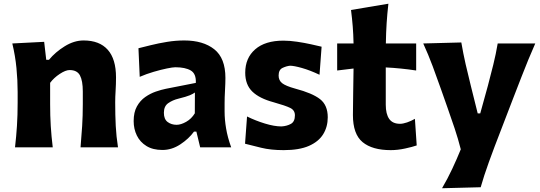

<svg xmlns="http://www.w3.org/2000/svg" viewBox="-20 -795 2916 1036"><path d="M61 0Q67.9 -59.6 71.5 -116.2Q75.2 -172.9 75.2 -242.2V-298.3Q75.2 -362.3 68.8 -427.7Q62.5 -493.2 46.4 -560.5L218.3 -569.3L229.5 -472.2H244.1Q278.8 -514.2 329.3 -545.4Q379.9 -576.7 431.2 -576.7Q516.6 -576.7 561.3 -526.6Q606 -476.6 606 -377.4Q606 -340.8 603.8 -306.2Q601.6 -271.5 601.6 -242.2Q601.6 -172.9 604.5 -116.2Q607.4 -59.6 616.7 0H414.6Q419.9 -59.6 423.3 -115Q426.8 -170.4 426.8 -232.9V-301.3Q426.8 -359.4 411.4 -388.2Q396 -417 355.5 -417Q334 -417 302.5 -396.2Q271 -375.5 250.5 -348.1V-232.9Q250.5 -170.4 253.9 -115Q257.3 -59.6 264.6 0Z M856.4 14.2Q804.7 14.2 770.3 -7.1Q735.8 -28.3 718.5 -63.7Q701.2 -99.1 701.2 -141.6Q701.2 -189.5 718.8 -220.9Q736.3 -252.4 763.7 -271.5Q791 -290.5 820.8 -300.8Q850.6 -311 875 -315.9L1036.6 -347.7Q1039.1 -397 1009.5 -414.6Q980 -432.1 925.8 -432.1Q912.1 -432.1 880.1 -425.5Q848.1 -418.9 809.1 -407.5Q770 -396 733.9 -380.4L727.1 -534.7Q754.4 -541.5 794.7 -551.5Q835 -561.5 881.6 -569.1Q928.2 -576.7 974.1 -576.7Q1076.2 -576.7 1136.2 -529.1Q1196.3 -481.4 1196.3 -374.5Q1196.3 -347.2 1194.1 -307.9Q1191.9 -268.6 1191.9 -237.8V-192.9Q1191.9 -149.9 1200 -101.8Q1208 -53.7 1227.5 0H1060.1L1039.6 -85H1026.9Q999 -46.4 953.1 -16.1Q907.2 14.2 856.4 14.2ZM933.1 -121.6Q956.1 -121.6 984.6 -137.7Q1013.2 -153.8 1031.2 -183.6L1031.7 -295.9Q1022 -288.6 1004.2 -281Q986.3 -273.4 941.4 -262.2Q911.6 -254.9 887.9 -238.5Q864.3 -222.2 864.3 -186.5Q864.3 -151.9 884.5 -136.7Q904.8 -121.6 933.1 -121.6Z M1510.7 15.1Q1440.9 15.1 1388.9 2.2Q1336.9 -10.7 1302.2 -19.5L1313 -166.5Q1358.4 -144 1409.4 -128.4Q1460.4 -112.8 1499 -112.8Q1528.3 -114.7 1549.8 -126.7Q1571.3 -138.7 1571.3 -172.9Q1571.3 -200.2 1546.1 -212.6Q1521 -225.1 1456.5 -243.2Q1379.9 -263.7 1341.6 -300.8Q1303.2 -337.9 1303.2 -402.8Q1303.2 -481.9 1356.9 -528.8Q1410.6 -575.7 1509.3 -575.7Q1543.9 -575.7 1583 -569.8Q1622.1 -564 1657.5 -556.2Q1692.9 -548.3 1715.3 -543L1704.1 -391.6Q1652.3 -416 1609.1 -428.2Q1565.9 -440.4 1544.9 -440.4Q1525.4 -438.5 1504.4 -428.5Q1483.4 -418.5 1483.4 -387.2Q1483.4 -361.3 1502.4 -346.2Q1521.5 -331.1 1572.8 -316.9Q1665.5 -292.5 1707 -260Q1748.5 -227.5 1748.5 -162.1Q1748.5 -110.8 1723.9 -70.8Q1699.2 -30.8 1647 -7.8Q1594.7 15.1 1510.7 15.1Z M2088.4 15.1Q1988.8 15.1 1936.5 -28.1Q1884.3 -71.3 1884.3 -174.3Q1884.3 -232.4 1885.7 -293.7Q1887.2 -355 1887.7 -425.3L1799.3 -414.6V-560.5H1887.7Q1886.7 -609.4 1883.3 -652.3Q1879.9 -695.3 1874 -741.2L2075.7 -774.9Q2069.3 -718.8 2066.2 -669.4Q2063 -620.1 2062 -560.5H2225.6V-414.6Q2184.6 -420.9 2143.3 -425Q2102.1 -429.2 2061.5 -431.2V-230Q2061.5 -179.7 2080.1 -153.3Q2098.6 -127 2138.7 -127Q2154.3 -127 2176.5 -134.5Q2198.7 -142.1 2218.8 -153.8L2228.5 -10.3Q2206.1 -2.4 2166 6.3Q2126 15.1 2088.4 15.1Z M2365.2 220.7Q2395.5 168.9 2420.4 115.7Q2445.3 62.5 2466.3 10.7Q2452.1 -45.4 2433.1 -102.3Q2414.1 -159.2 2395 -212.9L2359.4 -314Q2338.4 -374 2314.7 -437.5Q2291 -501 2263.7 -560.5L2469.2 -565.9Q2479.5 -505.9 2492.4 -449Q2505.4 -392.1 2520.5 -332L2557.6 -183.1H2571.3L2612.3 -331.5Q2627.9 -389.6 2641.8 -446.3Q2655.8 -502.9 2665.5 -560.5H2868.2Q2848.1 -515.1 2830.8 -472.9Q2813.5 -430.7 2793.9 -380.4Q2774.4 -330.1 2747.1 -259.8L2686.5 -102.1Q2645 4.4 2617.9 79.6Q2590.8 154.8 2573.7 215.3Z"/></svg>

Font: Pinar DS4-Bold
Style: Regular
Weight: 700
Designer: Amin Abedi
Version: Version 2.000